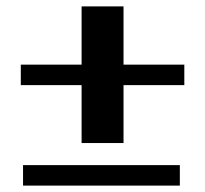

<svg xmlns="http://www.w3.org/2000/svg" viewBox="-20 -592 641 600"><path d="M235 -326H45V-390H235V-572H366V-390H556V-326H366V-145H235ZM52 -76H542V-12H52Z"/></svg>

Font: Trirong SemiBold
Style: Regular
Weight: 600
Designer: Katatrad Team
Foundry: CadsonDemak
Version: Version 1.000